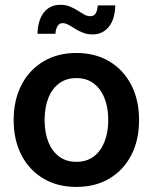

<svg xmlns="http://www.w3.org/2000/svg" viewBox="-20 -756 627 788"><path d="M293.5 11.2Q216.3 11.2 158.2 -23.2Q100.1 -57.6 68.1 -119.4Q36.1 -181.2 36.1 -263.2Q36.1 -345.2 68.1 -407.2Q100.1 -469.2 158.2 -503.9Q216.3 -538.6 293.5 -538.6Q371.1 -538.6 429 -503.9Q486.8 -469.2 518.8 -407.2Q550.8 -345.2 550.8 -263.2Q550.8 -181.2 518.8 -119.4Q486.8 -57.6 429 -23.2Q371.1 11.2 293.5 11.2ZM293.5 -91.8Q335.4 -91.8 364.5 -113.5Q393.6 -135.3 408.9 -174.1Q424.3 -212.9 424.3 -263.2Q424.3 -314.5 408.9 -353Q393.6 -391.6 364.5 -413.6Q335.4 -435.5 293.5 -435.5Q252 -435.5 222.7 -413.8Q193.4 -392.1 178.2 -353.3Q163.1 -314.5 163.1 -263.2Q163.1 -212.4 178.2 -173.8Q193.4 -135.3 222.7 -113.5Q252 -91.8 293.5 -91.8ZM360.4 -614.7Q338.9 -614.7 321 -621.6Q303.2 -628.4 288.3 -637.9Q273.4 -647.5 260.7 -654.3Q248 -661.1 237.3 -661.1Q223.1 -661.1 215.8 -648.4Q208.5 -635.7 207.5 -617.2H133.8Q135.3 -672.9 159.9 -704.6Q184.6 -736.3 227.5 -736.3Q249.5 -736.3 266.8 -729.2Q284.2 -722.2 298.3 -712.9Q312.5 -703.6 325.2 -696.5Q337.9 -689.5 350.1 -689.5Q365.2 -689.5 372.3 -700.4Q379.4 -711.4 381.3 -733.9H453.1Q452.1 -677.7 426.8 -646.2Q401.4 -614.7 360.4 -614.7Z"/></svg>

Font: Inter 24pt SemiBold
Style: Regular
Weight: 600
Designer: Rasmus Andersson
Foundry: rsms
Version: Version 4.001;git-66647c0bb